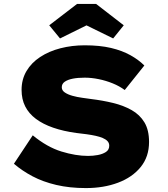

<svg xmlns="http://www.w3.org/2000/svg" viewBox="-20 -949 855 979"><path d="M418 10Q335 10 267 -6Q199 -22 146 -50Q93 -78 51 -114L147 -259Q220 -199 293 -176.5Q366 -154 429 -154Q454 -154 478.5 -158.5Q503 -163 520 -174Q537 -185 537 -206Q537 -220 528 -229.5Q519 -239 503.5 -245.5Q488 -252 467.5 -256.5Q447 -261 422 -264.5Q397 -268 369 -271Q303 -280 251 -298Q199 -316 163 -343Q127 -370 108.5 -406.5Q90 -443 90 -491Q90 -544 115 -586.5Q140 -629 185 -658.5Q230 -688 288.5 -703Q347 -718 412 -718Q489 -718 546 -704.5Q603 -691 645 -667.5Q687 -644 716 -615L616 -490Q589 -510 554.5 -524Q520 -538 483 -545.5Q446 -553 412 -553Q377 -553 351.5 -548Q326 -543 310.5 -532.5Q295 -522 295 -504Q295 -488 310.5 -477.5Q326 -467 349.5 -460.5Q373 -454 398.5 -450.5Q424 -447 445 -444Q503 -437 556.5 -424Q610 -411 651.5 -387.5Q693 -364 716.5 -325Q740 -286 740 -225Q740 -150 697.5 -97.5Q655 -45 582 -17.5Q509 10 418 10ZM286 -753 231 -820 373 -929H470L611 -820L557 -753L406 -827H436Z"/></svg>

Font: Lexend Giga ExtraBold
Style: Regular
Weight: 800
Designer: Bonnie Shaver-Troup, Thomas Jockin
Foundry: Lexend
Version: Version 1.007